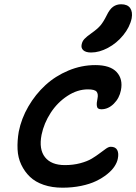

<svg xmlns="http://www.w3.org/2000/svg" viewBox="-20 -936 639 900"><path d="M407.2 -689.9Q382.3 -689.9 370.6 -700.4Q358.9 -710.9 362.8 -728Q365.7 -742.7 375.7 -753.4Q385.7 -764.2 409.2 -780.8Q437 -800.3 451.2 -817.1Q465.3 -834 480 -863.8Q494.1 -893.1 510.3 -904.5Q526.4 -916 547.9 -916Q577.6 -916 590.1 -898.2Q602.5 -880.4 597.2 -850.1Q588.4 -808.6 557.6 -771Q526.9 -733.4 486.1 -711.7Q445.3 -689.9 407.2 -689.9ZM272.9 -56.2Q224.1 -56.2 184.8 -69.6Q145.5 -83 120.4 -107.2Q95.2 -131.3 79.6 -164.3Q64 -197.3 62.3 -236.3Q60.5 -275.4 67.9 -318.8Q80.1 -380.4 113 -437Q146 -493.7 192.6 -536.6Q239.3 -579.6 300.5 -605.2Q361.8 -630.9 426.8 -630.9Q496.6 -630.9 526.9 -598.1Q557.1 -565.4 546.9 -513.2Q539.6 -475.6 513.4 -449.7Q487.3 -423.8 455.1 -423.8Q445.3 -423.8 440.2 -427.5Q435.1 -431.2 434.1 -439.5Q433.1 -447.8 433.8 -454.6Q434.6 -461.4 437 -474.1Q441.4 -495.1 432.9 -506.1Q424.3 -517.1 392.1 -517.1Q342.8 -517.1 295.9 -486.3Q249 -455.6 217.5 -407Q186 -358.4 174.8 -304.2Q161.6 -236.3 190.9 -199.2Q220.2 -162.1 284.2 -162.1Q322.8 -162.1 356 -170.9Q389.2 -179.7 410.2 -192.4Q431.2 -205.1 447.8 -217.8Q464.4 -230.5 477.1 -239.3Q489.7 -248 499 -248Q521.5 -248 529.5 -232.7Q537.6 -217.3 532.2 -191.9Q528.8 -174.3 516.6 -155.8Q504.4 -137.2 482.2 -119.4Q460 -101.6 430.7 -87.4Q401.4 -73.2 360.4 -64.7Q319.3 -56.2 272.9 -56.2Z"/></svg>

Font: Shantell Sans Irregular
Style: Italic
Weight: 500
Italic angle: -11.31°
Designer: Stephen Nixon, Anya Danilova, Shantell Martin
Foundry: Arrow Type
Version: Version 1.006;[9816181b4]